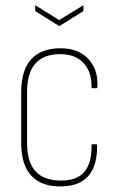

<svg xmlns="http://www.w3.org/2000/svg" viewBox="-20 -660 423 688"><path d="M199 8Q129 9 92.5 -30Q56 -69 56 -147V-329Q56 -409 92 -448Q128 -487 196 -487Q240 -487 269.5 -470Q299 -453 315 -422.5Q331 -392 329 -349Q329 -344 325 -344H311Q308 -344 308 -348Q309 -402 279.5 -434Q250 -466 196 -466Q137 -466 107 -432.5Q77 -399 77 -329V-148Q77 -79 107.5 -46Q138 -13 199 -13Q256 -13 282.5 -44.5Q309 -76 308 -139Q308 -143 311 -143H325Q328 -143 328 -139Q329 -68 297.5 -30.5Q266 7 199 8ZM190 -568 108 -619Q106 -621 106 -624V-638Q106 -642 110 -639L192 -588L275 -639Q279 -642 279 -638V-624Q279 -621 277 -619L195 -568Q192 -565 190 -568Z"/></svg>

Font: Sofia Sans Condensed Thin
Style: Regular
Weight: 250
Version: Version 4.100